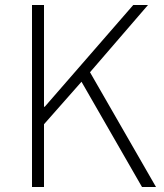

<svg xmlns="http://www.w3.org/2000/svg" viewBox="-20 -748 655 768"><path d="M108 0V-728H156V-321H159L513 -728H572L340 -459L604 0H548L306 -421L156 -251V0Z"/></svg>

Font: Noto Sans KR ExtraLight
Style: Regular
Weight: 250
Designer: Ryoko NISHIZUKA  (kana, bopomofo & ideographs); Paul D. Hunt (Latin, Greek & Cyrillic); Sandoll Communications , Soo-you
Foundry: Adobe
Version: Version 2.004-H2;hotconv 1.0.118;makeotfexe 2.5.65603